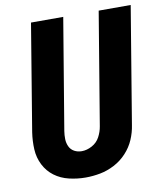

<svg xmlns="http://www.w3.org/2000/svg" viewBox="-83 -803 751 880"><g transform="rotate(-10 292.5 -363.5)"><path d="M245 8Q279 8 313 1.5Q347 -5 379.5 -22Q412 -39 437 -66Q462 -93 476 -125.5Q490 -158 495 -192L585 -735H436L349 -212Q345 -187 332.5 -163.5Q320 -140 296 -127Q272 -114 248 -114Q229 -114 213.5 -122.5Q198 -131 190.5 -147Q183 -163 182.5 -181.5Q182 -200 185 -219L271 -735H121L39 -239Q33 -199 35 -160Q37 -121 54 -87.5Q71 -54 100.5 -32Q130 -10 168 -1Q206 8 245 8Z"/></g></svg>

Font: Iosevka Sparkle Heavy Oblique
Style: Regular
Weight: 900
Italic angle: -9°
Designer: Belleve Invis
Foundry: Belleve Invis
Version: Version 4.5.0; ttfautohint (v1.8.3)